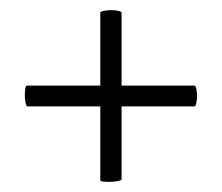

<svg xmlns="http://www.w3.org/2000/svg" viewBox="-20 -379 438 379"><path d="M29 -191Q29 -198 30 -204Q31 -210 33 -210H364Q366 -210 367.5 -203.5Q369 -197 369 -190Q369 -182 367.5 -175.5Q366 -169 364 -169H34Q32 -169 30.5 -176Q29 -183 29 -191ZM196 -20Q178 -20 178 -23V-354Q178 -356 184.5 -357.5Q191 -359 199 -359Q207 -359 213.5 -357.5Q220 -356 220 -354V-25Q220 -23 212 -21.5Q204 -20 196 -20Z"/></svg>

Font: Cormorant Infant Medium
Style: Italic
Weight: 500
Italic angle: -10°
Designer: Christian Thalmann (Catharsis Fonts)
Foundry: Catharsis Fonts
Version: Version 4.000